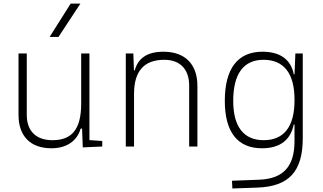

<svg xmlns="http://www.w3.org/2000/svg" viewBox="-20 -815 1798 1068"><path d="M266.6 9.8C349.6 9.8 408.7 -30.3 428.7 -99.6H436.5L440.4 4.9L548.8 0V-30.8L477.5 -35.6V-517.6H431.6V-239.3C431.6 -91.8 377 -35.2 271.5 -35.2C181.6 -35.2 128.9 -85.4 128.9 -175.8V-517.6H83V-175.8C83 -57.6 149.4 9.8 266.6 9.8ZM255.9 -609.4H305.2L427.2 -794.9H373Z M1032.2 0H1078.1V-336.9C1078.1 -458 1009.3 -527.3 889.2 -527.3C801.3 -527.3 748.5 -493.2 729.5 -423.8H725.1L721.7 -517.6H679.7V0H725.6V-293C725.6 -419.9 782.2 -482.4 893.6 -482.4C981 -482.4 1032.2 -430.7 1032.2 -338.9Z M1272.5 233.4 1412.1 228.5C1587.4 222.2 1664.1 138.7 1664.1 -45.9V-517.6H1623L1618.2 -401.4H1614.3C1598.1 -484.4 1538.1 -527.3 1439.9 -527.3C1302.2 -527.3 1230.5 -433.6 1230.5 -253.9C1230.5 -80.6 1301.3 9.8 1437 9.8C1542 9.8 1597.2 -40.5 1613.8 -122.1H1618.2V-30.3C1618.2 108.9 1558.1 179.2 1421.9 184.6L1270.5 190.4ZM1618.2 -261.2V-255.9C1618.2 -110.8 1559.6 -35.2 1446.8 -35.2C1335.4 -35.2 1277.3 -110.4 1277.3 -253.9C1277.3 -404.3 1335 -482.4 1445.8 -482.4C1559.1 -482.4 1618.2 -406.7 1618.2 -261.2Z"/></svg>

Font: Cascadia Code PL ExtraLight
Style: Regular
Weight: 200
Monospace: yes
Designer: Aaron Bell
Foundry: Saja Typeworks
Version: Version 2404.023